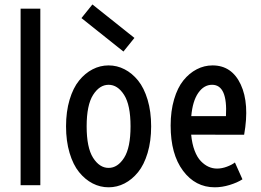

<svg xmlns="http://www.w3.org/2000/svg" viewBox="-20 -816 1149 846"><path d="M70.8 0V-777.8H157.7V0Z M523.9 -588.9 338.9 -736.3 387.2 -796.4 572.3 -648.9ZM528.8 -7.8Q495.6 9.3 458.5 9.3Q421.4 9.3 388.2 -7.8Q355 -24.9 328.6 -57.4Q302.2 -89.8 286.6 -142.1Q271 -194.3 271 -259.3Q271 -324.2 286.6 -376.5Q302.2 -428.7 328.6 -461.2Q355 -493.7 388.2 -510.7Q421.4 -527.8 458.5 -527.8Q495.6 -527.8 528.8 -510.7Q562 -493.7 588.4 -461.2Q614.7 -428.7 630.4 -376.5Q646 -324.2 646 -259.3Q646 -194.3 630.4 -142.1Q614.7 -89.8 588.4 -57.4Q562 -24.9 528.8 -7.8ZM390.1 -120.8Q418.5 -76.2 458.5 -76.2Q498.5 -76.2 526.9 -120.8Q555.2 -165.5 555.2 -259.3Q555.2 -353 526.9 -397.7Q498.5 -442.4 458.5 -442.4Q418.5 -442.4 390.1 -397.7Q361.8 -353 361.8 -259.3Q361.8 -165.5 390.1 -120.8Z M926.3 9.3Q840.8 9.3 786.4 -63.7Q731.9 -136.7 731.9 -262.7Q731.9 -326.7 747.1 -378.2Q762.2 -429.7 788.1 -461.7Q814 -493.7 846.9 -510.7Q879.9 -527.8 916.5 -527.8Q1001.5 -527.8 1040.8 -443.6Q1080.1 -359.4 1055.7 -222.2L822.3 -222.7Q826.2 -182.1 837.6 -152.1Q849.1 -122.1 865.5 -105.5Q881.8 -88.9 899.4 -81.1Q917 -73.2 936.5 -73.2Q957.5 -73.2 979.7 -81.5Q1002 -89.8 1015.1 -100.1L1048.3 -25.9Q1025.4 -11.2 991.9 -1Q958.5 9.3 926.3 9.3ZM822.8 -304.2H975.6Q983.4 -442.4 914.6 -442.4Q878.4 -442.4 853.5 -406.5Q828.6 -370.6 822.8 -304.2Z"/></svg>

Font: Voltaire
Style: Regular
Weight: 400
Designer: Yvonne Schttler
Foundry: Yvonne Schttler
Version: Version 1.003